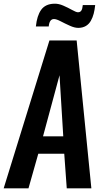

<svg xmlns="http://www.w3.org/2000/svg" viewBox="-26 -1031 562 1051"><path d="M404.3 -878.4Q403.3 -878.4 402.8 -878.4Q381.8 -878.4 356.4 -890.1Q330.1 -901.9 306.4 -914.3Q282.7 -926.8 269.5 -926.8Q244.6 -926.8 240.7 -886.2H170.4Q176.3 -944.8 199.2 -977.1Q222.2 -1009.3 270 -1010.7Q272 -1010.7 273.4 -1010.7Q294.9 -1011.2 319.8 -1000.5Q346.7 -988.8 368.4 -976.6Q390.1 -964.4 399.9 -963.9Q412.6 -963.4 418.9 -972.7Q425.3 -981.9 427.2 -1003.4H495.1Q492.2 -976.6 486.8 -955.8Q481.4 -935.1 471.2 -917Q460.9 -898.9 444.1 -888.9Q427.2 -878.9 404.3 -878.4ZM-5.9 0 244.6 -809.6H393.6L474.1 0H339.4L325.7 -189.5H183.6L129.9 0ZM209.5 -284.7H320.3L299.8 -619.1Z"/></svg>

Font: Oswald
Style: Medium
Weight: 500
Designer: Vernon Adams
Foundry: Vernon Adams
Version: 3.0; ttfautohint (v0.94.23-7a4d-dirty) -l 8 -r 50 -G 150 -x 